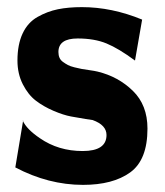

<svg xmlns="http://www.w3.org/2000/svg" viewBox="-20 -508 462 539"><path d="M23 -38 45 -170 44 -169Q55 -145 92 -120Q144 -84 212 -84Q279 -84 279 -129Q279 -157 240 -171Q239 -171 220 -174Q201 -177 179.5 -181Q158 -185 130 -197Q102 -209 80.5 -225.5Q59 -242 44 -271.5Q29 -301 29 -338Q29 -383 43.5 -414Q58 -445 85.5 -460.5Q113 -476 142.5 -482Q172 -488 210 -488Q294 -488 379 -453L359 -338Q313 -372 279 -386Q245 -400 198 -400Q144 -400 144 -362Q144 -353 147 -346Q150 -339 157 -334Q164 -329 170.5 -325.5Q177 -322 189 -319Q201 -316 209 -314.5Q217 -313 231.5 -311Q246 -309 254 -307Q312 -293 353 -253Q394 -213 394 -147Q394 -59 345.5 -24Q297 11 213 11Q116 11 23 -38Z"/></svg>

Font: Coval
Style: Black
Weight: 1000
Foundry: Context Ltd
Version: Version 001.000